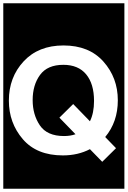

<svg xmlns="http://www.w3.org/2000/svg" viewBox="-30 -937 778 1170"><path d="M-10 213V-917H728V213ZM688 -326Q688 -463 600.5 -561.5Q513 -660 357 -660Q204 -660 114 -563Q24 -466 24 -324Q24 -188 109 -89Q194 10 353 10Q445 10 518 -28L593 49L677 -34L611 -102Q688 -194 688 -326ZM543 -322Q543 -248 518 -198L416 -303L332 -220L430 -119Q399 -108 360 -108Q257 -108 213 -173Q169 -238 169 -327Q169 -419 214 -480.5Q259 -542 356 -542Q447 -542 495 -484Q543 -426 543 -322Z"/></svg>

Font: Zilla Slab Highlight
Style: Bold
Weight: 700
Designer: Typotheque Type Foundry
Foundry: Typotheque type foundry
Version: Version 1.1; 2017; ttfautohint (v1.6)